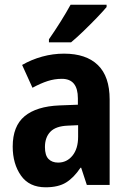

<svg xmlns="http://www.w3.org/2000/svg" viewBox="-20 -786 549 816"><path d="M252 -558Q346 -558 396 -509.5Q446 -461 446 -363V0H349L325 -73H322Q294 -31 261 -10.5Q228 10 174 10Q104 10 69 -40Q34 -90 34 -163Q34 -250 84.5 -292Q135 -334 233 -338L311 -341V-368Q311 -451 243 -451Q212 -451 182.5 -441.5Q153 -432 118 -413L74 -510Q114 -533 159.5 -545.5Q205 -558 252 -558ZM268 -252Q217 -250 194 -226Q171 -202 171 -161Q171 -126 186 -110.5Q201 -95 227 -95Q264 -95 288 -124.5Q312 -154 312 -205V-254ZM433 -756Q418 -738 391.5 -710.5Q365 -683 335.5 -654.5Q306 -626 282 -606H188V-619Q213 -655 237.5 -694Q262 -733 280 -766H433Z"/></svg>

Font: Noto Sans Gujarati Condensed
Style: Bold
Weight: 700
Width: 3
Designer: Jelle Bosma - Monotype Design Team, Universal Thirst
Foundry: Monotype Imaging Inc.
Version: Version 2.106; ttfautohint (v1.8.4.7-5d5b)